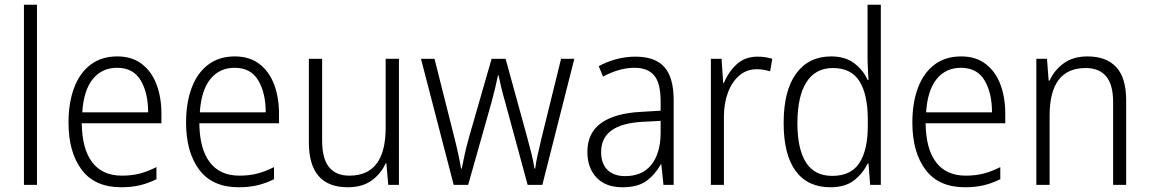

<svg xmlns="http://www.w3.org/2000/svg" viewBox="-20 -780 4848 810"><path d="M136 0H81V-760H136Z M475 -542Q537 -542 578.5 -510Q620 -478 640.5 -423.5Q661 -369 661 -300V-260H325Q326 -152 369 -95.5Q412 -39 494 -39Q535 -39 568.5 -47.5Q602 -56 640 -75V-24Q606 -7 570.5 1.5Q535 10 491 10Q380 10 324.5 -64Q269 -138 269 -263Q269 -346 292.5 -409Q316 -472 362 -507Q408 -542 475 -542ZM474 -494Q410 -494 371.5 -446.5Q333 -399 327 -306H605Q605 -388 573.5 -441Q542 -494 474 -494Z M971 -542Q1033 -542 1074.5 -510Q1116 -478 1136.5 -423.5Q1157 -369 1157 -300V-260H821Q822 -152 865 -95.5Q908 -39 990 -39Q1031 -39 1064.5 -47.5Q1098 -56 1136 -75V-24Q1102 -7 1066.5 1.5Q1031 10 987 10Q876 10 820.5 -64Q765 -138 765 -263Q765 -346 788.5 -409Q812 -472 858 -507Q904 -542 971 -542ZM970 -494Q906 -494 867.5 -446.5Q829 -399 823 -306H1101Q1101 -388 1069.5 -441Q1038 -494 970 -494Z M1663 -532V0H1618L1610 -91H1607Q1588 -48 1548.5 -19Q1509 10 1447 10Q1283 10 1283 -180V-532H1339V-187Q1339 -111 1368 -75Q1397 -39 1454 -39Q1607 -39 1607 -241V-532Z M2111 -350Q2102 -381 2095 -409.5Q2088 -438 2083 -463H2081Q2076 -438 2069 -409Q2062 -380 2054 -350L1955 0H1894L1756 -532H1813L1895 -207Q1916 -125 1925 -69H1928Q1933 -94 1940.5 -129Q1948 -164 1959 -202L2054 -532H2113L2204 -201Q2213 -168 2221.5 -134Q2230 -100 2235 -69H2238Q2241 -95 2248 -125.5Q2255 -156 2264 -195L2347 -532H2403L2268 0H2206Z M2661 -541Q2744 -541 2783 -497Q2822 -453 2822 -358V0H2779L2770 -87H2768Q2744 -44 2707.5 -17Q2671 10 2606 10Q2535 10 2496.5 -31Q2458 -72 2458 -139Q2458 -219 2515.5 -260.5Q2573 -302 2683 -308L2767 -313V-352Q2767 -430 2739.5 -462Q2712 -494 2657 -494Q2624 -494 2591 -484.5Q2558 -475 2524 -457L2506 -501Q2539 -519 2579 -530Q2619 -541 2661 -541ZM2689 -266Q2516 -256 2516 -139Q2516 -89 2543 -63Q2570 -37 2617 -37Q2690 -37 2728 -85Q2766 -133 2767 -217V-270Z M3176 -541Q3210 -541 3238 -532L3229 -479Q3216 -483 3202 -485.5Q3188 -488 3173 -488Q3130 -488 3099 -461.5Q3068 -435 3051 -389.5Q3034 -344 3034 -287V0H2979V-532H3024L3031 -430H3034Q3052 -475 3087 -508Q3122 -541 3176 -541Z M3483 10Q3387 10 3336.5 -59Q3286 -128 3286 -261Q3286 -398 3339 -470Q3392 -542 3486 -542Q3546 -542 3584 -513Q3622 -484 3640 -443H3644Q3643 -466 3641.5 -490.5Q3640 -515 3640 -535V-760H3696V0H3651L3644 -90H3640Q3621 -49 3583.5 -19.5Q3546 10 3483 10ZM3491 -38Q3570 -38 3605.5 -92.5Q3641 -147 3641 -248V-276Q3641 -381 3606 -437Q3571 -493 3494 -493Q3420 -493 3382 -433Q3344 -373 3344 -260Q3344 -152 3380 -95Q3416 -38 3491 -38Z M4035 -542Q4097 -542 4138.5 -510Q4180 -478 4200.5 -423.5Q4221 -369 4221 -300V-260H3885Q3886 -152 3929 -95.5Q3972 -39 4054 -39Q4095 -39 4128.5 -47.5Q4162 -56 4200 -75V-24Q4166 -7 4130.5 1.5Q4095 10 4051 10Q3940 10 3884.5 -64Q3829 -138 3829 -263Q3829 -346 3852.5 -409Q3876 -472 3922 -507Q3968 -542 4035 -542ZM4034 -494Q3970 -494 3931.5 -446.5Q3893 -399 3887 -306H4165Q4165 -388 4133.5 -441Q4102 -494 4034 -494Z M4568 -542Q4647 -542 4689 -497Q4731 -452 4731 -356V0H4676V-349Q4676 -423 4646.5 -458Q4617 -493 4560 -493Q4408 -493 4408 -292V0H4352V-532H4397L4404 -440H4408Q4427 -483 4467 -512.5Q4507 -542 4568 -542Z"/></svg>

Font: Noto Sans Lao UI SemCond Light
Style: Regular
Weight: 300
Width: 4
Designer: Monotype Design Team
Foundry: Monotype Imaging Inc.
Version: Version 2.000; ttfautohint (v1.8.4.7-5d5b)